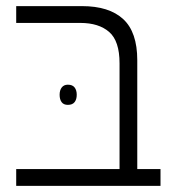

<svg xmlns="http://www.w3.org/2000/svg" viewBox="-20 -608 573 628"><path d="M371 0V-401Q371 -474 337 -503.5Q303 -533 243 -533H33V-588H248Q337 -588 383 -545.5Q429 -503 429 -411V0ZM33 0V-55H505V0ZM175 -298Q175 -313 182 -322Q189 -331 202 -331Q217 -331 224 -322Q231 -313 231 -298Q231 -283 224 -274Q217 -265 202 -265Q188 -265 181.5 -274Q175 -283 175 -298Z"/></svg>

Font: Noto Sans Hebrew Light
Style: Regular
Weight: 300
Designer: Monotype Design Team
Foundry: Monotype Imaging Inc.
Version: Version 2.003